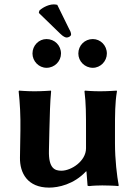

<svg xmlns="http://www.w3.org/2000/svg" viewBox="-20 -845 631 875"><path d="M372 -64H374L379 0C379 2 382 3 388 3C401 1 431 0 446 0C458 0 506 1 519 3L521 0C513 -43 504 -117 504 -192V-249C504 -324 504 -376 513 -429L512 -432C512 -432 470 -429 435 -429C401 -429 367 -432 367 -432L365 -429C372 -373 372 -325 372 -249V-169C372 -111 305 -67 260 -67C230 -67 201 -77 203 -159L205 -249C207 -324 208 -378 213 -429L212 -432C212 -432 172 -429 137 -429C103 -429 67 -432 67 -432L65 -429C71 -372 74 -321 73 -249L71 -126C70 -57 105 10 204 10C245 10 316 -4 372 -64ZM128 -601C128 -566 157 -536 192 -536C229 -536 258 -566 258 -601C258 -638 229 -667 192 -667C157 -667 128 -638 128 -601ZM337 -601C337 -566 366 -536 403 -536C438 -536 467 -566 467 -601C467 -638 438 -667 403 -667C366 -667 337 -638 337 -601ZM241 -823C238 -824 229 -825 225 -825C196 -825 165 -804 159 -796L157 -786L254 -692C268 -678 278 -674 284 -674C292 -674 304 -680 304 -688C304 -695 300 -705 296 -711Z"/></svg>

Font: Libertinus Sans
Style: Bold
Weight: 700
Designer: Philipp H. Poll, Khaled Hosny
Foundry: Caleb Maclennan
Version: Version 7.050;RELEASE